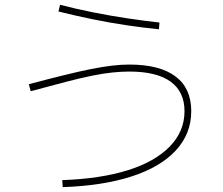

<svg xmlns="http://www.w3.org/2000/svg" viewBox="-20 -783 920 792"><path d="M236.7 -40Q394.4 -45.6 506.7 -80.6Q618.9 -115.6 680 -178.3Q741.1 -241.1 741.1 -324.4Q741.1 -404.4 683.9 -446.1Q626.7 -487.8 513.3 -487.8Q480 -487.8 442.8 -483.9Q405.6 -480 358.9 -470.6Q312.2 -461.1 250.6 -445Q188.9 -428.9 106.7 -406.7L98.9 -435.6Q182.2 -457.8 245.6 -473.3Q308.9 -488.9 356.1 -498.3Q403.3 -507.8 441.7 -512.2Q480 -516.7 513.3 -516.7Q638.9 -516.7 703.9 -467.8Q768.9 -418.9 768.9 -324.4Q768.9 -231.1 705 -162.2Q641.1 -93.3 522.2 -55Q403.3 -16.7 238.9 -11.1ZM635.6 -662.2Q577.8 -667.8 505.6 -678.3Q433.3 -688.9 360.6 -703.9Q287.8 -718.9 221.1 -735.6L227.8 -763.3Q291.1 -746.7 363.3 -732.2Q435.6 -717.8 506.7 -707.2Q577.8 -696.7 637.8 -690Z"/></svg>

Font: Paperlogy 1 Thin
Style: Regular
Weight: 250
Designer: redesigned by Lee Juim, glyphs from Gmarket Sans & Montserrat
Foundry: PT&
Version: Version 1.001